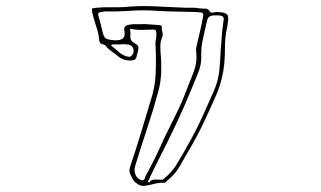

<svg xmlns="http://www.w3.org/2000/svg" viewBox="-20 -554 1040 623"><path d="M402 -461Q404 -448 403 -434.5Q402 -421 421 -411Q431 -406 429 -395Q428 -390 427 -385Q426 -380 424 -375Q423 -364 417 -360.5Q411 -357 396 -358Q380 -359 366 -369Q356 -378 344 -386Q332 -394 324 -404Q321 -410 313 -410Q302 -414 302 -423Q300 -446 292 -469Q284 -492 279 -515Q277 -525 279.5 -526.5Q282 -528 296 -529Q317 -531 338.5 -530.5Q360 -530 382 -531Q432 -536 481 -533.5Q530 -531 579 -529Q591 -529 603.5 -529Q616 -529 627 -527Q636 -526 646 -526Q656 -526 661 -516Q664 -512 672 -513.5Q680 -515 686 -515Q709 -514 715.5 -508.5Q722 -503 720 -486Q719 -477 717.5 -468Q716 -459 714 -451Q710 -426 710 -401Q710 -376 708 -350Q703 -297 683 -249Q663 -203 641.5 -157.5Q620 -112 594 -68Q579 -43 564 -16Q549 11 523 32Q521 33 519 36Q517 39 515 39Q497 38 481 42.5Q465 47 448 49Q438 50 428 44Q418 38 413 31Q407 21 402.5 10.5Q398 0 402 -12Q420 -66 436.5 -120Q453 -174 469 -228Q483 -270 485 -313Q487 -356 485 -399Q485 -404 484.5 -409.5Q484 -415 485 -420Q487 -428 487.5 -443.5Q488 -459 478 -458Q456 -457 437.5 -457Q419 -457 402 -461ZM449 -476Q458 -475 469 -474.5Q480 -474 492 -473Q497 -473 501.5 -471.5Q506 -470 505 -467Q504 -460 506.5 -451.5Q509 -443 507 -435Q501 -422 500.5 -410Q500 -398 501 -384Q504 -352 503 -319.5Q502 -287 493 -255Q477 -196 457.5 -137.5Q438 -79 420 -20Q412 2 423 19Q426 23 429.5 26Q433 29 440 31Q448 31 449 27Q450 23 451 20Q468 -11 483.5 -42.5Q499 -74 513 -106Q532 -145 551 -183Q570 -221 585 -261Q596 -290 608 -319.5Q620 -349 617 -380Q615 -394 618 -405Q623 -428 628.5 -450.5Q634 -473 638 -495Q641 -509 637.5 -511.5Q634 -514 616 -515Q583 -516 550.5 -516.5Q518 -517 486 -519Q444 -522 402.5 -519Q361 -516 319 -517Q317 -517 314.5 -516Q312 -515 310 -515Q296 -515 299 -504Q303 -489 307 -474.5Q311 -460 314 -446Q316 -438 320 -432.5Q324 -427 337 -425Q390 -416 384 -451Q384 -455 383 -458Q382 -471 400 -474Q411 -476 423 -475.5Q435 -475 449 -476ZM460 35Q461 36 462 37Q463 38 464 39Q469 30 478.5 29Q488 28 498 29Q509 31 514 24Q524 16 533 6Q542 -4 549 -14Q576 -58 600.5 -103Q625 -148 645 -194Q659 -226 673 -257Q687 -288 691 -320Q693 -337 694 -354Q695 -371 696 -388Q698 -411 699.5 -435Q701 -459 705 -484Q707 -490 705.5 -496.5Q704 -503 690 -504Q671 -505 663 -502Q655 -499 652 -488Q646 -459 639 -430Q632 -401 633 -372Q634 -346 624 -320.5Q614 -295 603 -269Q579 -210 551.5 -151.5Q524 -93 494 -35Q485 -17 476.5 0.5Q468 18 460 35ZM369 -410H348Q343 -410 341.5 -407.5Q340 -405 344 -403Q354 -396 363 -387.5Q372 -379 385 -373Q390 -371 396.5 -370Q403 -369 407 -373Q417 -383 412 -398Q407 -410 389 -410Q385 -411 379.5 -410.5Q374 -410 369 -410Z"/></svg>

Font: Rock 3D
Style: Regular
Weight: 400
Version: Version 1.000